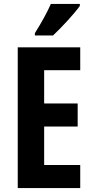

<svg xmlns="http://www.w3.org/2000/svg" viewBox="-20 -954 475 974"><path d="M385 -924V-934H238C218 -889 191 -840 157 -786V-774H249C295 -817 359 -887 385 -924ZM387 0V-117H204V-312H374V-429H204V-598H387V-714H70V0Z"/></svg>

Font: Noto Sans Gurmukhi UI ExtraCondensed
Style: Bold
Weight: 700
Width: 2
Designer: Jelle Bosma - Monotype Design Team
Foundry: Monotype Imaging Inc.
Version: Version 2.004